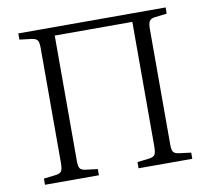

<svg xmlns="http://www.w3.org/2000/svg" viewBox="-79 -799 972 887"><g transform="rotate(-10 407.5 -355.0)"><path d="M62 0V-29L121 -36Q141 -39 146.5 -50Q152 -61 152 -86V-626Q152 -651 146 -661Q140 -671 119 -674L62 -681V-710H753V-681L695 -674Q676 -671 670 -660Q664 -649 664 -623V-83Q664 -58 670 -48.5Q676 -39 697 -36L753 -29V0H501V-29L559 -36Q579 -39 584.5 -50Q590 -61 590 -86V-671H226V-83Q226 -58 232 -48.5Q238 -39 258 -36L315 -29V0Z"/></g></svg>

Font: Literata 36pt Light
Style: Regular
Weight: 300
Designer: Latin by Veronika Burian and Jose Scaglione. Greek by Irene Vlachou. Cyrillic by Vera Evstafieva.
Foundry: TypeTogether
Version: Version 3.002